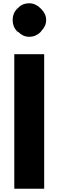

<svg xmlns="http://www.w3.org/2000/svg" viewBox="-20 -1142 357 1169"><path d="M80 -944C80 -945 79 -954 80 -954L81 -944ZM81 -1096C81 -1095 82 -1086 81 -1086L80 -1096ZM68 -812 67 -811V6L68 7H248L249 6V-811L248 -812ZM95 -1098 83 -1087C66 -1070 57 -1047 57 -1020C57 -993 66 -970 83 -953L90 -947H91L93 -946C110 -929 131 -918 158 -918C185 -918 207 -928 225 -945L232 -953V-954C249 -971 261 -993 261 -1020C261 -1047 249 -1069 232 -1086L225 -1093C208 -1110 185 -1122 158 -1122C134 -1122 114 -1116 95 -1099ZM83 -1087H84ZM84 -953H83Z"/></svg>

Font: Hussar Woodtype
Style: SeBd
Weight: 900
Foundry: Cannot Into Space Fonts
Version: Version 1.07